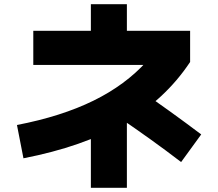

<svg xmlns="http://www.w3.org/2000/svg" viewBox="-20 -829 1040 917"><path d="M941 -187 845 -55Q772 -111 698 -164Q624 -217 549 -268L645 -400Q721 -348 794.5 -295Q868 -242 941 -187ZM586 -617H414V-809H586ZM586 68H414V-275H586ZM888 -533Q768 -352 571.5 -240Q375 -128 92 -73L61 -232Q273 -273 426 -348Q579 -423 681 -536L714 -519H139V-682H888Z"/></svg>

Font: Murecho Thin ExtraBold
Style: Regular
Weight: 800
Version: Version 1.010